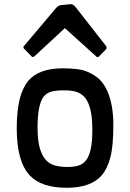

<svg xmlns="http://www.w3.org/2000/svg" viewBox="-20 -889 623 919"><path d="M60.1 -274.4Q60.1 -357.9 74 -413.3Q87.9 -468.8 115.2 -502Q166 -562 280.8 -562Q360.8 -562 397.7 -545.9Q434.6 -529.8 455.8 -509.3Q477.1 -488.8 492.2 -456.5Q522.5 -390.6 522.5 -290.8Q522.5 -190.9 508.5 -136.7Q494.6 -82.5 466.8 -49.8Q415 9.8 299.3 9.8Q178.2 9.8 123 -48.8Q60.1 -115.2 60.1 -274.4ZM350.1 -447.8Q326.7 -456.5 288.1 -456.5Q249.5 -456.5 226.6 -450.7Q203.6 -444.8 188.5 -425.8Q159.7 -388.7 159.7 -276.4Q159.7 -116.7 245.6 -96.2Q272 -89.8 302.7 -89.8Q333.5 -89.8 355.7 -96.4Q377.9 -103 392.6 -122.6Q407.2 -142.1 414.6 -177.2Q421.9 -212.4 421.9 -263.2Q421.9 -314 416.5 -345.2Q411.1 -376.5 401.6 -397.2Q392.1 -418 378.9 -429.9Q365.7 -441.9 350.1 -447.8ZM249.5 -852.1Q260.3 -862.8 270 -864.3L319.3 -869.1Q330.6 -869.1 342.3 -854.5L487.8 -668.5Q490.2 -665 490.2 -660.4Q490.2 -655.8 486.3 -651.9L453.6 -618.7Q450.7 -615.7 447.3 -615.7Q443.8 -615.7 441.9 -617.7L290.5 -754.4L144.5 -619.1Q140.6 -616.2 137.2 -616.2Q133.8 -616.2 129.9 -620.1L95.7 -655.3Q91.8 -659.2 91.8 -662.4Q91.8 -665.5 94.2 -668Z"/></svg>

Font: Wellfleet
Style: Regular
Weight: 400
Designer: Riccardo De Franceschi
Foundry: Riccardo De Franceschi
Version: Version 1.002